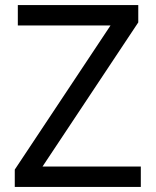

<svg xmlns="http://www.w3.org/2000/svg" viewBox="-20 -734 612 754"><path d="M533 0H38V-68L414 -634H50V-714H523V-646L147 -80H533Z"/></svg>

Font: Noto Sans Tamil Supplement
Style: Regular
Weight: 400
Designer: Ek Type
Foundry: Ek Type
Version: Version 2.001; ttfautohint (v1.8.4.7-5d5b)